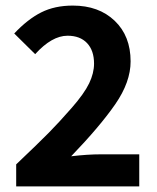

<svg xmlns="http://www.w3.org/2000/svg" viewBox="-20 -668 563 688"><path d="M38 0V-79Q117 -154 154.5 -192Q192 -230 237 -281.5Q282 -333 299.5 -369.5Q317 -406 317 -440Q317 -487 292 -513.5Q267 -540 222 -540Q166 -540 106 -474L31 -548Q79 -599 127.5 -623.5Q176 -648 241 -648Q334 -648 391 -593.5Q448 -539 448 -448Q448 -374 393 -294.5Q338 -215 235 -108Q293 -115 342 -115H479V0Z"/></svg>

Font: Assistant
Style: Bold
Weight: 700
Designer: Hebrew By Ben Nathan, Latin by Paul Hunt
Version: Version 2.001;PS 002.001;hotconv 1.0.88;makeotf.lib2.5.64775